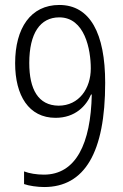

<svg xmlns="http://www.w3.org/2000/svg" viewBox="-20 -744 497 774"><path d="M404 -410C404 -610 343 -724 219 -724C104 -724 41 -631 41 -489C41 -359 96 -269 204 -269C284 -269 328 -318 347 -363H350C346 -165 286 -40 157 -40C127 -40 98 -45 77 -53V-2C96 5 131 10 158 10C321 10 404 -129 404 -410ZM219 -674C322 -674 346 -544 346 -468C346 -388 299 -318 216 -318C134 -319 98 -384 98 -490C98 -610 142 -674 219 -674Z"/></svg>

Font: Noto Sans Arabic UI Cn Lt
Style: Regular
Weight: 300
Width: 3
Designer: Monotype Design Team, Nadine Chahine and Nizar Qandah
Foundry: Monotype Imaging Inc.
Version: Version 2.010